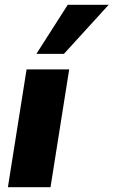

<svg xmlns="http://www.w3.org/2000/svg" viewBox="-20 -782 474 802"><path d="M13 0 91 -492H269L191 0ZM132 -557 263 -762H434L247 -557Z"/></svg>

Font: Nunito Sans 12pt Black
Style: Italic
Weight: 900
Italic angle: -9°
Designer: Vernon Adams
Foundry: Vernon Adams
Version: Version 3.101;gftools[0.9.27]